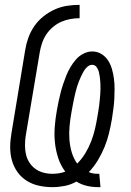

<svg xmlns="http://www.w3.org/2000/svg" viewBox="-20 -763 540 791"><path d="M384 8Q360 8 337 2.5Q314 -3 295 -15Q272 -2 246.5 3Q221 8 196 8Q167 8 140 2Q113 -4 90.5 -18Q68 -32 52.5 -53.5Q37 -75 29.5 -101Q22 -127 22 -155.5Q22 -184 27 -213L84 -558Q88 -583 97 -608Q106 -633 121.5 -655.5Q137 -678 159 -695.5Q181 -713 205.5 -724Q230 -735 256 -739Q282 -743 308 -743V-688Q289 -688 269.5 -684.5Q250 -681 232 -673Q214 -665 198 -651.5Q182 -638 171 -621.5Q160 -605 153.5 -586Q147 -567 144 -549L86 -204Q83 -184 83 -164.5Q83 -145 87 -127Q91 -109 101 -93.5Q111 -78 125.5 -67.5Q140 -57 158 -52Q176 -47 196 -47Q209 -47 222.5 -49Q236 -51 249 -56Q230 -81 220 -111.5Q210 -142 206.5 -174Q203 -206 205.5 -239.5Q208 -273 214 -307Q217 -325 221 -343.5Q225 -362 229.5 -380Q234 -398 240 -416Q246 -434 253 -451.5Q260 -469 270 -486Q280 -503 293 -518Q306 -533 324 -542Q342 -551 360 -551Q381 -551 398 -540.5Q415 -530 425.5 -513.5Q436 -497 441.5 -477.5Q447 -458 449.5 -438Q452 -418 452 -397.5Q452 -377 451 -356Q450 -335 447 -314Q444 -293 441 -272Q436 -243 429 -214Q422 -185 410.5 -157Q399 -129 383 -102.5Q367 -76 346 -54Q354 -50 363.5 -48.5Q373 -47 383 -47H389L394 8ZM298 -89Q318 -109 332 -132.5Q346 -156 355.5 -180.5Q365 -205 371 -230.5Q377 -256 381 -281Q383 -293 385 -304.5Q387 -316 388.5 -328Q390 -340 391 -351.5Q392 -363 393 -374.5Q394 -386 394 -398Q394 -410 393.5 -421.5Q393 -433 391.5 -444Q390 -455 387.5 -466Q385 -477 378 -486.5Q371 -496 360 -496Q349 -496 339.5 -487.5Q330 -479 324.5 -469Q319 -459 314 -448.5Q309 -438 305 -427.5Q301 -417 297.5 -406Q294 -395 291.5 -384.5Q289 -374 286.5 -363Q284 -352 282 -341.5Q280 -331 278 -320Q276 -309 274 -298Q269 -270 266.5 -242.5Q264 -215 266 -188Q268 -161 275.5 -135.5Q283 -110 298 -89Z"/></svg>

Font: Iosevka Curly Slab Light
Style: Italic
Weight: 300
Italic angle: -9°
Monospace: yes
Designer: Belleve Invis
Foundry: Belleve Invis
Version: Version 22.1.2; ttfautohint (v1.8.4)